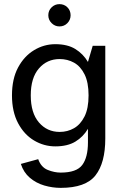

<svg xmlns="http://www.w3.org/2000/svg" viewBox="-20 -718 600 930"><path d="M274 192Q234 192 194.5 180.5Q155 169 124.5 143Q94 117 81 76L165 53Q179 92 211 105Q243 118 274 118Q351 118 378.5 81Q406 44 406 -28V-94Q383 -55 345 -32Q307 -9 248 -9Q193 -9 145 -37.5Q97 -66 67.5 -121.5Q38 -177 38 -256Q38 -336 67.5 -391Q97 -446 145 -475Q193 -504 248 -504Q307 -504 345 -480.5Q383 -457 406 -418L429 -496H490V-47Q490 71 442.5 131.5Q395 192 274 192ZM269 -79Q307 -79 338.5 -97Q370 -115 389.5 -154Q409 -193 409 -256Q409 -319 389.5 -358Q370 -397 338.5 -414.5Q307 -432 269 -432Q208 -432 168.5 -386.5Q129 -341 129 -256Q129 -171 168.5 -125Q208 -79 269 -79ZM268 -590Q246 -590 230 -606Q214 -622 214 -644Q214 -667 230 -682.5Q246 -698 268 -698Q291 -698 306.5 -682.5Q322 -667 322 -644Q322 -622 306.5 -606Q291 -590 268 -590Z"/></svg>

Font: Atkinson Hyperlegible
Style: Regular
Weight: 400
Designer: Elliott Scott, Megan Eiswerth, Linus Boman, Theodore Petrosky
Foundry: Braille Institute
Version: Version 1.006; ttfautohint (v1.8.3)